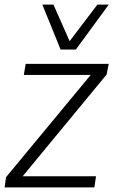

<svg xmlns="http://www.w3.org/2000/svg" viewBox="-21 -810 490 830"><path d="M-1 0 5 -44 371 -486H82L90 -534H449L440 -488L77 -48H394L387 0ZM449 -790 307 -596H241L162 -790H210L280 -632L400 -790Z"/></svg>

Font: Georama Light
Style: Italic
Weight: 300
Italic angle: -9°
Designer: Jean-Baptiste Levee
Foundry: Production Type
Version: Version 1.001